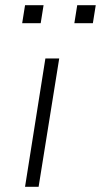

<svg xmlns="http://www.w3.org/2000/svg" viewBox="-20 -716 387 736"><path d="M76 0 154 -492H207L128 0ZM265 -627 276 -696H347L336 -627ZM65 -627 76 -696H147L136 -627Z"/></svg>

Font: Nunito Sans 7pt SemiExpanded ExtraLight
Style: Italic
Weight: 250
Width: 6
Italic angle: -9°
Designer: Vernon Adams
Foundry: Vernon Adams
Version: Version 3.101;gftools[0.9.27]